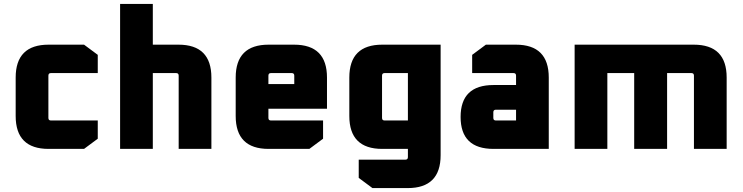

<svg xmlns="http://www.w3.org/2000/svg" viewBox="-20 -760 3793 980"><path d="M60 -168V-364Q60 -532 228 -532H409L479 -480V-387H240Q227 -387 227 -374V-158Q227 -145 240 -145H479V-52L409 0H228Q60 0 60 -168Z M593 0V-740H760V-532H891Q1059 -532 1059 -364V0H892V-374Q892 -387 879 -387H760V0Z M1183 -168V-364Q1183 -532 1351 -532H1481Q1649 -532 1649 -364V-205H1350V-158Q1350 -145 1363 -145H1629V-52L1559 0H1351Q1183 0 1183 -168ZM1350 -331H1482V-374Q1482 -387 1469 -387H1363Q1350 -387 1350 -374Z M1763 -168V-364Q1763 -532 1931 -532H2229V32Q2229 200 2061 200H1881L1811 148V55H2049Q2062 55 2062 42V0H1931Q1763 0 1763 -168ZM1930 -158Q1930 -145 1943 -145H2062V-387H1943Q1930 -387 1930 -374Z M2499 0Q2331 0 2331 -163Q2331 -326 2499 -326H2614V-374Q2614 -387 2601 -387H2390V-480L2460 -532H2613Q2781 -532 2781 -364V0ZM2498 -158Q2498 -145 2511 -145H2614V-200H2511Q2498 -200 2498 -187Z M2913 0V-532H3521Q3689 -532 3689 -364V0H3522V-374Q3522 -387 3509 -387H3385V0H3217V-387H3080V0Z"/></svg>

Font: Oxanium ExtraBold
Style: Regular
Weight: 800
Designer: Severin Meyer
Version: Version 2.000